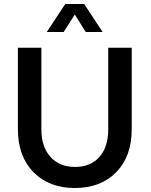

<svg xmlns="http://www.w3.org/2000/svg" viewBox="-20 -940 759 965"><path d="M308 -920H403L496 -779H411L356 -867L300 -779H215ZM188 -290Q188 -202 233.5 -151.5Q279 -101 357 -101Q435 -101 479.5 -151Q524 -201 524 -290V-700H642V-290Q642 -154 564 -74.5Q486 5 356.5 5Q227 5 148.5 -74.5Q70 -154 70 -290V-700H188Z"/></svg>

Font: Steamflix Grotesk
Style: Regular
Weight: 400
Designer: Julieta Ulanovsky
Foundry: Julieta Ulanovsky
Version: Version 4.000;PS 004.000;hotconv 1.0.88;makeotf.lib2.5.64775